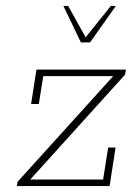

<svg xmlns="http://www.w3.org/2000/svg" viewBox="-20 -628 473 648"><path d="M37 0 39 -14 362 -371H126L111 -277H85L103 -393H405L402 -376L82 -22H328L345 -130H370L350 0ZM253 -485 194 -608H210L269 -502L354 -608H371L284 -485Z"/></svg>

Font: Rokkitt SemiBold Thin
Style: Italic
Weight: 250
Italic angle: -9°
Version: Version 3.103